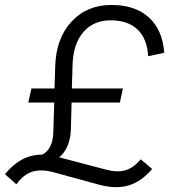

<svg xmlns="http://www.w3.org/2000/svg" viewBox="-60 -726 685 775"><path d="M155 -31Q106 -44 70.5 -33Q35 -22 6 18L-40 -23Q-7 -63 30 -82.5Q67 -102 111 -102Q131 -112 142.5 -134.5Q154 -157 155 -189L159 -312H54L67 -369H160L163 -462Q167 -572 229 -639Q291 -706 390 -706Q485 -706 540.5 -656Q596 -606 603 -513L538 -499Q534 -570 495 -607Q456 -644 387 -644Q318 -644 277 -597Q236 -550 233 -467L230 -369H436L424 -312H229L226 -203Q225 -166 212.5 -137Q200 -108 179 -91L369 -41Q414 -29 447 -39Q480 -49 508 -83L554 -44Q511 7 459 22.5Q407 38 338 19Z"/></svg>

Font: Red Hat Display
Style: Italic
Weight: 400
Italic angle: -12°
Designer: Pentagram / MCKL
Foundry: Pentagram / MCKL
Version: Version 1.003; Red Hat Display Italic